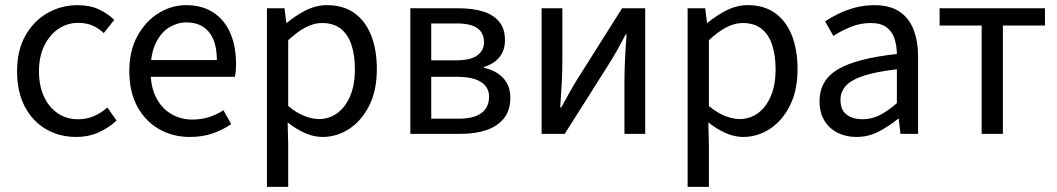

<svg xmlns="http://www.w3.org/2000/svg" viewBox="-20 -518 4090 743"><path d="M275.4 12Q210.1 12 158.2 -18.1Q106.3 -48.2 76.2 -105.1Q46 -162.1 46 -242.3Q46 -323.5 78.5 -380.6Q110.9 -437.7 164.3 -467.9Q217.7 -498 279.7 -498Q327.8 -498 362.3 -481.9Q396.9 -465.8 422.1 -441L381.4 -389.9Q363.1 -408 338.7 -418.8Q314.4 -429.5 283.3 -429.5Q239.7 -429.5 205.4 -405.9Q171.2 -382.3 151 -340.4Q130.8 -298.5 130.8 -242.3Q130.8 -186.7 149.9 -145Q169 -103.3 203 -79.9Q236.9 -56.5 282.1 -56.5Q315.7 -56.5 344.7 -69.2Q373.7 -82 395.3 -102.1L431 -51.5Q400.4 -22.8 361.1 -5.4Q321.7 12 275.4 12Z M714.4 12Q648.8 12 595.7 -18.3Q542.5 -48.6 511.4 -105.5Q480.4 -162.5 480.4 -242.9Q480.4 -322.1 512.1 -379.2Q543.7 -436.4 593.8 -467.2Q643.8 -498 699.9 -498Q762.3 -498 805.5 -469.7Q848.8 -441.5 871.1 -390.3Q893.4 -339.2 893.4 -270Q893.4 -257.5 892.5 -245.2Q891.6 -232.9 888.9 -220.8H539.3V-285.6H819.2Q819.2 -356.4 788.7 -393.9Q758.1 -431.3 701.1 -431.3Q667.7 -431.3 636 -412.7Q604.3 -394 583.5 -352.8Q562.7 -311.5 562.7 -243.7Q562.7 -181.8 584.4 -139.9Q606.2 -98 643.1 -76.6Q679.9 -55.3 723.7 -55.3Q759.2 -55.3 789.4 -65Q819.7 -74.8 844.7 -91.6L874.6 -37.7Q843.3 -16 803.7 -2Q764.1 12 714.4 12Z M1013 205.1V-486.1H1081L1087.9 -430H1090.6Q1123.7 -457.9 1163.6 -478Q1203.6 -498.1 1245.6 -498.1Q1308.4 -498.1 1351.3 -467.5Q1394.1 -437 1416.2 -381.3Q1438.3 -325.5 1438.3 -250.4Q1438.3 -167.6 1408.7 -109Q1379 -50.4 1331.2 -19.2Q1283.3 12 1227.8 12Q1194.9 12 1160.7 -2.9Q1126.5 -17.8 1093.1 -44.3L1095.3 40.5V205.1ZM1213.6 -57.2Q1253.8 -57.2 1285.4 -80.3Q1316.9 -103.3 1335.1 -146.5Q1353.4 -189.7 1353.4 -249.7Q1353.4 -303.3 1340.3 -343.7Q1327.2 -384 1299.1 -406.5Q1271 -428.9 1225.2 -428.9Q1194.8 -428.9 1163 -412.3Q1131.2 -395.8 1095.3 -362.5V-107.8Q1128.6 -80.2 1159.3 -68.7Q1190 -57.2 1213.6 -57.2Z M1567.9 0V-486H1754.9Q1808.4 -486 1848.5 -473.8Q1888.7 -461.6 1911.4 -434.4Q1934.1 -407.1 1934.1 -362.8Q1934.1 -322.6 1912.4 -296.3Q1890.8 -270.1 1853.2 -259.1V-255.5Q1880.7 -249.8 1903.7 -235.5Q1926.7 -221.2 1940.8 -197.8Q1954.9 -174.5 1954.9 -139.7Q1954.9 -91.2 1930.3 -60.3Q1905.7 -29.4 1862.5 -14.7Q1819.2 0 1762.6 0ZM1648.8 -284.4H1740.8Q1801 -284.4 1827 -303.6Q1853 -322.7 1853 -354.7Q1853 -389.5 1828 -408.4Q1803 -427.3 1746.5 -427.3H1648.8ZM1648.8 -58.7H1753.8Q1814.6 -58.7 1843.6 -81Q1872.6 -103.2 1872.6 -143.7Q1872.6 -180.5 1841.2 -200.7Q1809.9 -220.8 1748.3 -220.8H1648.8Z M2075.9 0V-486H2156.2V-284.1Q2156.2 -244.1 2154 -198.9Q2151.7 -153.8 2147.9 -102.1H2151.9Q2166.3 -128.8 2183.5 -159.5Q2200.8 -190.2 2214.5 -212.2L2387.3 -486H2476.8V0H2396.5V-202.5Q2396.5 -241.3 2398.6 -286.7Q2400.8 -332.2 2404.8 -384.5H2400.8Q2387.1 -357 2369.8 -326.5Q2352.6 -296.1 2338.2 -273.1L2165.4 0Z M2641 205.1V-486.1H2709L2715.9 -430H2718.6Q2751.7 -457.9 2791.6 -478Q2831.6 -498.1 2873.6 -498.1Q2936.4 -498.1 2979.3 -467.5Q3022.1 -437 3044.2 -381.3Q3066.3 -325.5 3066.3 -250.4Q3066.3 -167.6 3036.7 -109Q3007 -50.4 2959.2 -19.2Q2911.3 12 2855.8 12Q2822.9 12 2788.7 -2.9Q2754.5 -17.8 2721.1 -44.3L2723.3 40.5V205.1ZM2841.6 -57.2Q2881.8 -57.2 2913.4 -80.3Q2944.9 -103.3 2963.1 -146.5Q2981.4 -189.7 2981.4 -249.7Q2981.4 -303.3 2968.3 -343.7Q2955.2 -384 2927.1 -406.5Q2899 -428.9 2853.2 -428.9Q2822.8 -428.9 2791 -412.3Q2759.2 -395.8 2723.3 -362.5V-107.8Q2756.6 -80.2 2787.3 -68.7Q2818 -57.2 2841.6 -57.2Z M3294.3 12Q3253.6 12 3221.2 -4.3Q3188.8 -20.5 3170.1 -51.5Q3151.4 -82.4 3151.4 -126.2Q3151.4 -208 3223.4 -250.2Q3295.4 -292.3 3450.7 -309Q3450.5 -339.5 3442 -367Q3433.5 -394.6 3411.5 -411.7Q3389.4 -428.9 3349.9 -428.9Q3308.1 -428.9 3271.1 -413.4Q3234 -397.9 3204.9 -379L3173 -435.4Q3195.3 -450.4 3225 -464.9Q3254.7 -479.4 3289.9 -488.7Q3325.1 -498 3364.1 -498Q3423.2 -498 3460.4 -473.3Q3497.6 -448.6 3515.2 -403.6Q3532.8 -358.6 3532.8 -297.7V0H3464.5L3458.1 -57.9H3454.8Q3419.7 -29.1 3379.8 -8.5Q3339.9 12 3294.3 12ZM3317.2 -56.5Q3352.6 -56.5 3384.1 -72.3Q3415.6 -88.1 3450.7 -118.9V-249.9Q3369 -240.4 3321.3 -224.5Q3273.6 -208.6 3253 -185.6Q3232.5 -162.7 3232.5 -131.5Q3232.5 -91.2 3257.3 -73.8Q3282.1 -56.5 3317.2 -56.5Z M3778.8 0V-419.1H3616V-486.1H4023.8V-419.1H3861V0Z"/></svg>

Font: Source Sans 3
Style: Regular
Weight: 200
Designer: Paul D. Hunt
Foundry: Adobe
Version: Version 3.046;hotconv 1.0.118;makeotfexe 2.5.65603